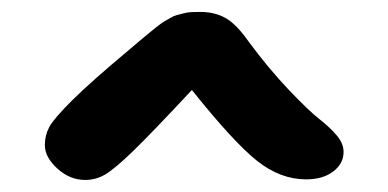

<svg xmlns="http://www.w3.org/2000/svg" viewBox="-20 -730 650 322"><path d="M493.2 -429.2Q450.2 -429.2 410.9 -460.4Q371.6 -491.7 301.8 -579.1Q233.9 -506.3 203.4 -476.8Q172.9 -447.3 157 -437.7Q141.1 -428.2 123 -428.2Q97.2 -428.2 76.2 -447.3Q55.2 -466.3 55.2 -486.8Q55.2 -502.9 62.7 -517.1Q70.3 -531.2 101.1 -561.8Q131.8 -592.3 194.8 -645Q200.2 -649.9 212.9 -660.4Q225.6 -670.9 229 -673.8Q232.4 -676.8 241.7 -684.1Q251 -691.4 253.9 -693.1Q256.8 -694.8 264.4 -699.2Q272 -703.6 276.1 -704.6Q280.3 -705.6 287.4 -707.5Q294.4 -709.5 301 -709.7Q307.6 -710 315.9 -710Q340.3 -710 358.4 -699.7Q376.5 -689.5 397 -660.2Q430.7 -614.7 464.1 -579.6Q497.6 -544.4 515.6 -530.3Q533.7 -516.1 544.9 -502.7Q556.2 -489.3 556.2 -475.1Q556.2 -455.6 538.8 -442.4Q521.5 -429.2 493.2 -429.2Z"/></svg>

Font: Shantell Sans Irregular
Style: Regular
Weight: 600
Designer: Stephen Nixon, Anya Danilova, Shantell Martin
Foundry: Arrow Type
Version: Version 1.006;[9816181b4]